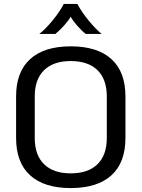

<svg xmlns="http://www.w3.org/2000/svg" viewBox="-20 -947 721 978"><path d="M62 -244V-456Q62 -581 133.5 -646Q205 -711 340 -711Q476 -711 547.5 -646Q619 -581 619 -456V-244Q619 -119 547.5 -54Q476 11 340 11Q205 11 133.5 -54Q62 -119 62 -244ZM524 -244V-456Q524 -543 476.5 -589.5Q429 -636 340 -636Q252 -636 204.5 -589.5Q157 -543 157 -456V-244Q157 -157 204.5 -110.5Q252 -64 340 -64Q429 -64 476.5 -110.5Q524 -157 524 -244ZM305 -927H374Q397 -884 433.5 -840Q470 -796 498 -774H417Q395 -791 372.5 -817Q350 -843 340 -862Q330 -843 306.5 -817Q283 -791 262 -774H180Q209 -796 246 -840.5Q283 -885 305 -927Z"/></svg>

Font: KoHo Medium
Style: Regular
Weight: 500
Version: Version 1.000; ttfautohint (v1.6)